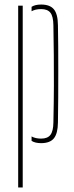

<svg xmlns="http://www.w3.org/2000/svg" viewBox="-20 -625 324 845"><path d="M119 -24.5Q136 -15 161 -15Q189.5 -15 202 -31.5Q214.5 -48 215 -86Q217 -177.5 217.2 -248.5Q217.5 -319.5 216.8 -382.8Q216 -446 215 -514Q214.5 -552.5 202 -568.8Q189.5 -585 161 -585Q136 -585 119 -575.5V-595Q134.5 -605 161 -605Q200 -605 217.2 -584Q234.5 -563 235 -514Q236 -474 236.2 -421.2Q236.5 -368.5 236.5 -310.2Q236.5 -252 236.2 -194.2Q236 -136.5 235 -86Q234.5 -37.5 217.2 -16.2Q200 5 161 5Q134.5 5 119 -5ZM60 200V-600H80V200Z"/></svg>

Font: Big Shoulders Stencil Display Thin
Style: Regular
Weight: 100
Designer: Patric King
Foundry: XO Type Co
Version: Version 1.000